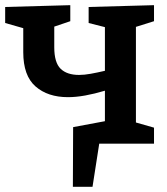

<svg xmlns="http://www.w3.org/2000/svg" viewBox="-20 -556 646 743"><path d="M364 0 338 167H262L263 -64L386 -87V-205Q346 -193 310 -186.5Q274 -180 243 -180Q165 -180 117.5 -221.5Q70 -263 70 -354V-447L0 -467V-529L252 -536V-474L190 -453V-373Q190 -314 214.5 -290Q239 -266 286 -266Q306 -266 331 -270.5Q356 -275 386 -282V-451L323 -467V-529L576 -536V-474L506 -452V-82L576 -62V0Z"/></svg>

Font: Bitter SemiBold
Style: Regular
Weight: 600
Designer: Sol Matas, and Bitter project Authors
Foundry: Sol Matas
Version: Version 2.001